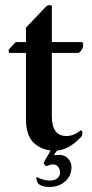

<svg xmlns="http://www.w3.org/2000/svg" viewBox="-20 -585 360 754"><path d="M191.4 24.4Q193.4 24.4 203.1 23.9Q212.9 23.4 214.8 23.4Q233.4 23.4 247.1 37.6Q260.7 51.8 260.7 71.3Q260.7 105.5 235.8 127.4Q210.9 149.4 172.9 149.4Q143.6 149.4 128.9 134.8Q123 123 123 116.2Q123 110.4 125 110.4Q152.3 124 173.8 124Q195.3 124 205.6 114.7Q215.8 105.5 215.8 92.8Q215.8 79.1 208 69.8Q200.2 60.5 187.5 60.5Q179.7 60.5 162.1 67.4Q160.2 67.4 155.3 62Q150.4 56.6 151.4 53.7Q171.9 19.5 180.7 2H207Q193.4 20.5 191.4 24.4ZM183.6 -419.9H300.8Q306.6 -419.9 306.6 -408.2Q306.6 -390.6 289.1 -377H183.6V-127.9Q183.6 -50.8 241.2 -50.8Q269.5 -50.8 298.8 -74.2Q303.7 -69.3 303.7 -63.5Q303.7 -52.7 297.9 -46.9Q248 6.8 195.3 6.8Q147.5 6.8 114.7 -22Q82 -50.8 82 -117.2V-377H18.6Q13.7 -377.9 13.7 -387.7Q18.6 -396.5 42 -419.9H82V-476.6Q92.8 -487.3 162.1 -560.5Q166 -563.5 170.9 -564.5Q175.8 -565.4 179.7 -564.5Q183.6 -563.5 183.6 -561.5Z"/></svg>

Font: Crimson
Style: Semibold
Weight: 600
Version: Version 0.8